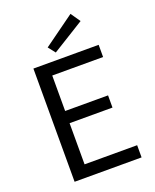

<svg xmlns="http://www.w3.org/2000/svg" viewBox="-158 -957 843 1046"><g transform="rotate(-20 263.5 -433.5)"><path d="M89.7 0V-656.3H468V-585.6H173.2V-380H421.9V-309.3H173.2V-70.7H478V0ZM234.3 -696.8 202.1 -737.8 381.4 -867.3 419.8 -811.7Z"/></g></svg>

Font: Source Sans Variable
Style: Regular
Weight: 200
Designer: Paul D. Hunt
Foundry: Adobe Systems Incorporated
Version: Version 3.006;hotconv 1.0.111;makeotfexe 2.5.65597